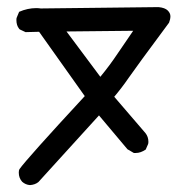

<svg xmlns="http://www.w3.org/2000/svg" viewBox="-20 -456 540 554"><path d="M34.2 42Q34.2 35.2 36.1 32.2Q55.7 3.9 224.6 -178.7L92.8 -364.3L53.7 -363.3L37.1 -371.1L35.2 -373Q27.3 -382.8 27.3 -398.4Q27.3 -403.3 28.3 -405.3L35.2 -421.9Q59.6 -432.6 85 -432.6Q90.8 -432.6 97.7 -431.6L437.5 -435.5Q456.1 -433.6 463.9 -425.8Q471.7 -418 471.7 -409.2Q471.7 -400.4 467.8 -390.6Q372.1 -261.7 351.6 -231.9Q331.1 -202.1 309.6 -176.8L399.4 -72.3Q408.2 -61.5 408.2 -46.9Q408.2 -42 407.2 -40L400.4 -24.4Q385.7 -14.6 372.1 -14.6Q370.1 -14.6 366.2 -14.6L347.7 -25.4L265.6 -123L90.8 69.3Q81.1 77.1 66.4 78.1Q53.7 77.1 43.9 68.4Q34.2 57.6 34.2 42ZM171.9 -365.2 269.5 -234.4Q296.9 -267.6 319.3 -301.3Q341.8 -335 364.3 -367.2Z"/></svg>

Font: JasonHandwriting2
Style: SemiBold
Weight: 600
Version: Version 1.04.7